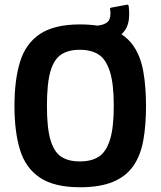

<svg xmlns="http://www.w3.org/2000/svg" viewBox="-20 -781 678 810"><path d="M41 -334Q41 -443 64.5 -520Q88 -597 148.5 -637.5Q209 -678 318 -678Q402 -678 457 -655Q512 -632 542.5 -588Q573 -544 584.5 -480Q596 -416 596 -334Q596 -252 584.5 -188.5Q573 -125 542.5 -81Q512 -37 457 -14Q402 9 318 9Q209 9 148.5 -31.5Q88 -72 64.5 -148.5Q41 -225 41 -334ZM178 -334Q178 -241 193 -190.5Q208 -140 238 -120Q268 -100 317 -100Q365 -100 396 -119.5Q427 -139 443.5 -190Q460 -241 460 -334Q460 -428 443.5 -479.5Q427 -531 396 -551Q365 -571 316 -571Q268 -571 237.5 -550.5Q207 -530 192.5 -479Q178 -428 178 -334ZM515 -761Q521 -763 523 -755Q524 -746 524.5 -737.5Q525 -729 525 -721Q525 -679 507 -653Q489 -627 458 -615Q427 -603 389 -601Q383 -601 383 -607V-667Q383 -673 389 -673Q412 -674 429 -684.5Q446 -695 446 -725Q446 -729 445.5 -733.5Q445 -738 444 -742Q444 -748 450 -749Z"/></svg>

Font: Glory Thin
Style: Bold
Weight: 700
Version: Version 1.011